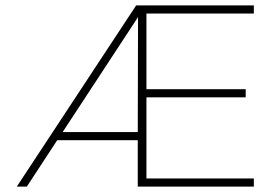

<svg xmlns="http://www.w3.org/2000/svg" viewBox="-20 -688 1018 708"><path d="M916 0V-30H520V-329H886V-359H520V-638H916V-668H482L42 0H79L191 -171H488V0ZM488 -201H211L489 -625Z"/></svg>

Font: Gantari Thin
Style: Regular
Weight: 250
Designer: Anugrah Pasau
Foundry: Lafontype
Version: Version 1.000